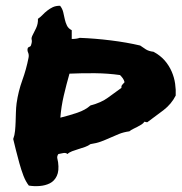

<svg xmlns="http://www.w3.org/2000/svg" viewBox="-20 -635 624 660"><path d="M253.9 -504.9Q306.6 -502.9 361.3 -496.1Q416 -489.3 461.9 -478.5Q471.7 -471.7 481.4 -465.3Q491.2 -459 507.8 -457Q531.2 -444.3 546.4 -426.8Q561.5 -409.2 570.3 -388.7Q579.1 -368.2 582 -347.2Q585 -326.2 584 -306.6Q569.3 -277.3 542 -256.3Q514.6 -235.4 486.3 -214.8Q482.4 -214.8 476.6 -216.8Q472.7 -210.9 466.3 -207Q460 -203.1 452.6 -199.2Q445.3 -195.3 438 -191.9Q430.7 -188.5 424.8 -183.6Q404.3 -180.7 388.7 -174.3Q373 -168 357.9 -161.1Q342.8 -154.3 327.1 -148.4Q311.5 -142.6 291 -139.6Q283.2 -133.8 272.5 -129.9Q261.7 -126 250 -122.6Q238.3 -119.1 228 -115.2Q217.8 -111.3 211.9 -105.5Q207 -110.4 197.8 -108.9Q188.5 -107.4 180.7 -105.5Q175.8 -98.6 176.8 -91.8Q177.7 -85 179.7 -77.1Q183.6 -47.9 175.3 -30.3Q167 -12.7 151.4 -4.9Q135.7 2.9 116.2 4.4Q96.7 5.9 79.1 2.9Q68.4 -10.7 60.5 -31.2Q52.7 -51.8 46.4 -74.7Q40 -97.7 34.7 -119.1Q29.3 -140.6 25.4 -157.2Q30.3 -169.9 31.7 -185.1Q33.2 -200.2 33.7 -216.3Q34.2 -232.4 34.7 -249Q35.2 -265.6 37.1 -280.3Q43 -321.3 56.6 -358.9Q70.3 -396.5 78.1 -436.5Q80.1 -446.3 76.7 -454.1Q73.2 -461.9 75.2 -468.8Q76.2 -472.7 81.1 -474.1Q85.9 -475.6 86.9 -480.5Q90.8 -492.2 88.9 -498.5Q86.9 -504.9 92.8 -515.6Q96.7 -522.5 104 -538.1Q111.3 -553.7 110.4 -570.3Q119.1 -576.2 126.5 -584Q133.8 -591.8 142.6 -598.6Q151.4 -605.5 161.6 -610.4Q171.9 -615.2 186.5 -615.2Q194.3 -605.5 197.3 -593.3Q200.2 -581.1 202.6 -569.3Q205.1 -557.6 210 -547.4Q214.8 -537.1 226.6 -531.2V-501Q243.2 -501 253.9 -504.9ZM397.5 -333Q396.5 -339.8 400.4 -343.8Q404.3 -347.7 408.2 -352.5Q406.2 -360.4 401.9 -366.2Q397.5 -372.1 392.6 -377Q351.6 -382.8 307.6 -383.3Q263.7 -383.8 218.8 -381.8Q208 -343.8 199.2 -306.2Q190.4 -268.6 187.5 -230.5Q218.8 -238.3 246.1 -247.6Q273.4 -256.8 291 -272.5Q328.1 -282.2 351.1 -299.3Q374 -316.4 397.5 -333Z"/></svg>

Font: Permanent Marker
Style: Regular
Weight: 400
Designer: Font Diner, Inc
Foundry: Font Diner, Inc
Version: Version 1.000